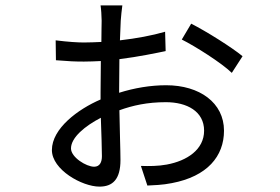

<svg xmlns="http://www.w3.org/2000/svg" viewBox="-20 -644 1040 714"><path d="M330 -24C301 -24 244 -59 244 -92C244 -133 297 -176 355 -206C357 -147 359 -92 359 -63C359 -41 351 -24 330 -24ZM423 -304C423 -340 424 -383 424 -424C496 -433 562 -447 596 -454L594 -526C546 -512 487 -501 426 -494C427 -524 428 -550 429 -567C430 -582 433 -611 435 -624H354C356 -612 358 -583 358 -567C358 -553 357 -524 357 -488C334 -487 313 -486 292 -486C270 -486 235 -488 187 -494L188 -420C236 -416 260 -415 292 -415C312 -415 334 -416 355 -417C355 -377 354 -336 354 -301V-274C270 -238 173 -166 173 -86C173 -13 285 50 350 50C399 50 428 23 428 -49C428 -86 425 -162 424 -234C474 -252 528 -264 597 -264C675 -264 739 -230 739 -158C739 -88 676 -46 600 -32C568 -26 534 -26 504 -27L528 46C549 45 585 44 619 37C751 12 813 -63 813 -158C813 -262 722 -327 598 -327C540 -327 480 -317 423 -299ZM656 -497C706 -472 804 -410 842 -373L882 -435C842 -468 748 -527 691 -556Z"/></svg>

Font: Noto Sans CJK KR Regular
Style: Regular
Weight: 400
Designer: Ryoko NISHIZUKA (kana & ideographs); Paul D. Hunt (Latin, Greek & Cyrillic); Wenlong ZHANG (bopomofo); Sandoll Communica
Foundry: Adobe Systems Incorporated
Version: Version 1.004;PS 1.004;hotconv 1.0.82;makeotf.lib2.5.63406